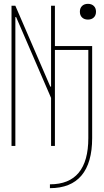

<svg xmlns="http://www.w3.org/2000/svg" viewBox="-20 -760 540 1000"><path d="M240 200Q340 200 390 139.5Q440 79 440 -41V-500H266V0H246V-250L64 -671H60V0H40V-730H60L242 -309H246V-730H266V-520H460V-41Q460 88 404.5 154Q349 220 240 220ZM438 -658Q419 -658 407.5 -669Q396 -680 396 -699Q396 -718 407.5 -729Q419 -740 438 -740Q457 -740 468.5 -729Q480 -718 480 -699Q480 -680 468.5 -669Q457 -658 438 -658Z"/></svg>

Font: M PLUS 1 Code Thin
Style: Regular
Weight: 250
Designer: Coji Morishita
Foundry: UNDERFOREST DESIGN
Version: Version 1.002